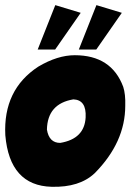

<svg xmlns="http://www.w3.org/2000/svg" viewBox="-20 -718 504 741"><path d="M268.6 -504.9Q410.2 -504.9 455.6 -382.8Q464.8 -354.5 463.4 -310.1Q463.4 -168.9 345.7 -49.8Q287.1 5.9 179.2 2.9Q17.1 -1.5 0.5 -196.3Q-8.3 -372.1 127.9 -460.9Q202.1 -504.9 268.6 -504.9ZM161.1 -217.8Q169.4 -166.5 212.4 -166.5Q306.2 -182.1 310.5 -265.1Q314 -332.5 263.2 -334.5Q163.1 -317.9 161.1 -217.8ZM125.5 -526.9 193.4 -698.2 291.5 -668.5 192.9 -526.9ZM284.2 -526.9 352.1 -698.2 450.2 -668.5 351.6 -526.9Z"/></svg>

Font: Lapsus Pro (theguybrush.com)
Style: Bold
Weight: 700
Designer: Jose Roses
Version: Version 1.00 February 9, 2018, initial release